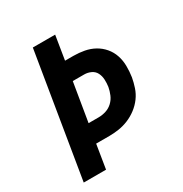

<svg xmlns="http://www.w3.org/2000/svg" viewBox="-171 -863 942 991"><g transform="rotate(-30 300.0 -367.5)"><path d="M43 0 164 -735H297L274 -593H323Q356 -593 388 -587Q420 -581 447 -566Q474 -551 494 -527.5Q514 -504 524 -474.5Q534 -445 534.5 -412Q535 -379 530 -346Q525 -318 515.5 -289.5Q506 -261 488 -236.5Q470 -212 445 -193Q420 -174 392 -162.5Q364 -151 335 -146.5Q306 -142 278 -142H199L176 0ZM218 -253H278Q300 -253 322 -260Q344 -267 361 -283Q378 -299 387 -320.5Q396 -342 400 -364Q403 -385 402 -406.5Q401 -428 392 -446Q383 -464 364 -473Q345 -482 324 -482H256Z"/></g></svg>

Font: Iosevka XBd Ex Obl
Style: Regular
Weight: 800
Width: 7
Italic angle: -9°
Monospace: yes
Designer: Belleve Invis
Foundry: Belleve Invis
Version: Version 32.5.0; ttfautohint (v1.8.4)